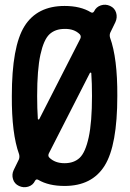

<svg xmlns="http://www.w3.org/2000/svg" viewBox="-20 -765 540 800"><path d="M134.8 -365.2Q134.8 -312.5 137.7 -269.5Q137.7 -267.6 140.1 -267.1Q142.6 -266.6 143.6 -268.6L314.5 -603.5Q319.3 -614.3 312.5 -622.1Q289.1 -645.5 249 -644.5Q210 -644.5 186 -622.1Q162.1 -599.6 148.4 -537.1Q134.8 -474.6 134.8 -365.2ZM363.3 -365.2Q363.3 -418 360.4 -460Q360.4 -461.9 357.9 -462.4Q355.5 -462.9 354.5 -460.9L183.6 -126Q178.7 -115.2 185.5 -108.4Q209 -85 249 -85Q288.1 -85 312 -107.4Q335.9 -129.9 349.6 -192.9Q363.3 -255.9 363.3 -365.2ZM37.1 -56.6 58.6 -100.6Q62.5 -110.4 59.6 -122.1Q28.3 -208 29.3 -365.2Q29.3 -571.3 82 -655.8Q134.8 -740.2 249 -740.2Q315.4 -740.2 358.4 -713.9Q367.2 -709 372.1 -717.8Q380.9 -736.3 400.4 -742.7Q419.9 -749 439 -740.2Q458 -731.4 463.9 -711.9Q469.7 -692.4 460.9 -672.9L439.5 -628.9Q435.5 -619.1 438.5 -608.4Q469.7 -522.5 468.8 -365.2Q468.8 -159.2 416 -74.7Q363.3 9.8 249 9.8Q182.6 9.8 139.6 -15.6Q130.9 -20.5 126 -11.7Q117.2 6.8 97.7 12.7Q78.1 18.6 59.1 9.8Q40 1 34.2 -18.6Q28.3 -38.1 37.1 -56.6Z"/></svg>

Font: Rounded-X Mgen+ 2m medium
Style: Regular
Weight: 500
Designer: [Source Han Sans]
Ryoko NISHIZUKA  (kana & ideographs); Paul D. Hunt (Latin, Greek & Cyrillic); Wenlong ZHANG  (bopomofo
Version: Version 1.059.20150602